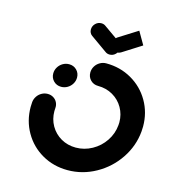

<svg xmlns="http://www.w3.org/2000/svg" viewBox="-106 -799 813 892"><g transform="rotate(15 300.0 -353.0)"><path d="M119.6 -413.3Q119.6 -429.6 128 -443.5Q136.3 -457.4 150.4 -465.6Q164.4 -473.7 180.4 -473.7Q202.2 -473.7 216.9 -459.1Q231.5 -444.4 231.5 -423Q231.5 -406.7 223.1 -392.8Q214.8 -378.9 200.7 -370.7Q186.7 -362.6 170.7 -362.6Q148.9 -362.6 134.3 -377.2Q119.6 -391.9 119.6 -413.3ZM284.8 -461.9Q284.8 -478.1 293.1 -492Q301.5 -505.9 315.6 -514.1Q329.6 -522.2 345.6 -522.2Q413 -522.2 468.1 -490.6Q523.3 -458.9 555 -404.1Q586.7 -349.3 586.7 -283Q586.7 -271.5 585.6 -259.3Q579.3 -187.8 538.7 -127.4Q498.1 -67 434.6 -31.7Q371.1 3.7 299.6 3.7Q231.9 3.7 176.7 -28Q121.5 -59.6 90 -114.6Q58.5 -169.6 58.5 -235.9Q58.5 -247.8 59.6 -259.3Q61.1 -274.4 69.6 -287.2Q78.1 -300 91.5 -307.4Q104.8 -314.8 120 -314.8Q135.2 -314.8 147.4 -307.4Q159.6 -300 165.9 -287.2Q172.2 -274.4 170.7 -259.3Q170 -250.4 170 -245.6Q170 -207.4 188.1 -175.7Q206.3 -144.1 238.1 -125.7Q270 -107.4 309.3 -107.4Q350.7 -107.4 387.4 -127.8Q424.1 -148.1 447.4 -183Q470.7 -217.8 474.4 -259.3Q475.2 -268.1 475.2 -273Q475.2 -311.1 457 -342.8Q438.9 -374.4 407 -392.8Q375.2 -411.1 335.9 -411.1Q314.1 -411.1 299.4 -425.7Q284.8 -440.4 284.8 -461.9ZM235.6 -655.9Q235.6 -672.2 247.4 -684.3Q259.3 -696.3 275.6 -696.3Q287.4 -696.3 295.9 -690L376.7 -633Q383 -628.5 386.3 -621.3Q389.6 -614.1 389.6 -605.9Q389.6 -589.6 377.8 -577.6Q365.9 -565.6 349.6 -565.6Q337.8 -565.6 329.3 -571.9L248.9 -628.9Q242.6 -633.3 239.1 -640.4Q235.6 -647.4 235.6 -655.9ZM490 -647 400 -590Q389.6 -583.7 378.5 -583.7Q364.1 -583.7 354.4 -593.5Q344.8 -603.3 344.8 -617.4Q344.8 -627.8 349.8 -636.7Q354.8 -645.6 363.3 -651.1L454.4 -708.5Z"/></g></svg>

Font: 26F Galaxy Sans Black
Style: Italic
Weight: 900
Italic angle: -5°
Designer: C₂₉H₂₅N₃O₅
Version: Version 1.200